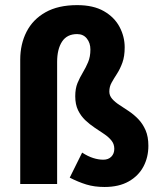

<svg xmlns="http://www.w3.org/2000/svg" viewBox="-20 -733 640 765"><path d="M396.6 12Q356.1 12 323.9 2.1Q291.8 -7.8 257.8 -25.2L307.3 -125Q330.2 -110 351.2 -103.4Q372.1 -96.7 391.8 -96.7Q411.6 -96.7 423.5 -108.7Q435.4 -120.7 435.4 -140.1Q435.4 -159 424.1 -173Q412.9 -187 395.3 -198.8Q377.7 -210.6 357.6 -224Q337.4 -237.5 319.8 -254.1Q302.2 -270.8 291 -293.8Q279.8 -316.9 279.8 -349.6Q279.8 -380.2 288.9 -402.3Q298.1 -424.3 310 -444Q321.9 -463.7 331 -485.2Q340.2 -506.7 340.2 -535.7Q340.2 -561.8 326 -579.5Q311.9 -597.2 287.2 -597.2Q246.9 -597.2 227.2 -567.2Q207.6 -537.1 207.6 -486.1V0H60.6V-495.2Q60.6 -557 85.7 -606.3Q110.9 -655.7 161.3 -684.1Q211.8 -712.6 287.5 -712.6Q352.1 -712.6 394 -688.5Q435.9 -664.4 456.4 -625.7Q476.8 -587.1 476.8 -544.3Q476.8 -508.6 467.7 -483.4Q458.5 -458.2 446.2 -439.2Q433.9 -420.3 424.8 -404Q415.6 -387.8 415.6 -368.1Q415.6 -352.1 426.8 -339.2Q438 -326.3 455.7 -314.9Q473.3 -303.4 493.4 -290Q513.5 -276.6 531.1 -258.3Q548.7 -240 560 -214.2Q571.2 -188.4 571.2 -152Q571.2 -106.4 551.5 -69.3Q531.8 -32.2 492.8 -10.1Q453.8 12 396.6 12Z"/></svg>

Font: Source Code Pro ExtraLight
Style: Regular
Weight: 200
Monospace: yes
Designer: Paul D. Hunt, Teo Tuominen
Foundry: Adobe
Version: Version 1.026;hotconv 1.1.0;makeotfexe 2.6.0